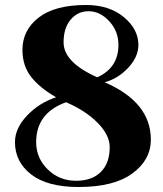

<svg xmlns="http://www.w3.org/2000/svg" viewBox="-20 -735 655 770"><path d="M535 -555Q535 -507 494.5 -463.5Q454 -420 400 -405Q585 -325 585 -175Q585 -94 511 -39.5Q437 15 295 15Q170 15 105 -35.5Q40 -86 40 -165Q40 -220 88 -271Q136 -322 205 -345Q140 -382 105 -426.5Q70 -471 70 -535Q70 -614 135 -664.5Q200 -715 325 -715Q418 -715 476.5 -666.5Q535 -618 535 -555ZM420 -145Q420 -193 372 -242Q324 -291 245 -325Q125 -282 125 -165Q125 -101 171.5 -55.5Q218 -10 285 -10Q349 -10 384.5 -45.5Q420 -81 420 -145ZM235 -565Q235 -485 370 -425Q455 -463 455 -555Q455 -610 418 -650Q381 -690 335 -690Q292 -690 263.5 -656.5Q235 -623 235 -565Z"/></svg>

Font: Yeseva One
Style: Regular
Weight: 400
Designer: Jovanny Lemonad
Foundry: Jovanny Lemonad
Version: Version 2.000